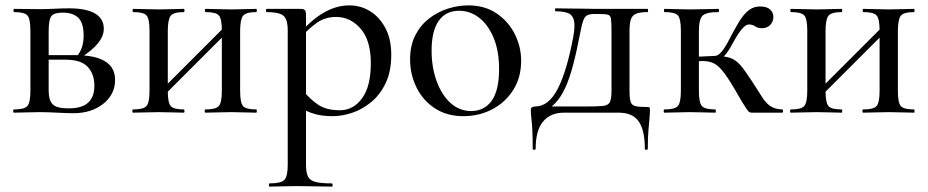

<svg xmlns="http://www.w3.org/2000/svg" viewBox="-20 -419 3451 714"><path d="M128 -385Q154 -385 182.5 -386.5Q211 -388 238 -388Q300 -388 333 -369Q366 -350 366 -312Q366 -258 279 -204L266 -210Q278 -224 284.5 -242.5Q291 -261 291 -287Q291 -333 271.5 -352.5Q252 -372 213 -372Q182 -372 171.5 -359.5Q161 -347 161 -303V-81Q161 -47 175.5 -31.5Q190 -16 235 -16Q285 -16 308 -37.5Q331 -59 331 -100Q331 -143 306.5 -170Q282 -197 224 -197H132L131 -214H259Q408 -214 408 -122Q408 -68 364 -33Q320 2 253 2Q229 2 192.5 0Q156 -2 128 -2Q102 -2 77 -1Q52 0 32 0Q29 0 29 -6Q29 -12 32 -12Q71 -12 82 -25Q93 -38 93 -81V-305Q93 -349 82 -361.5Q71 -374 33 -374Q30 -374 30 -380Q30 -386 33 -386Q52 -386 77 -385.5Q102 -385 128 -385Z M570 -44 555 -59 827 -331 842 -316ZM536 -81V-305Q536 -349 525 -361.5Q514 -374 476 -374Q473 -374 473 -380Q473 -386 476 -386Q495 -386 520 -385Q545 -384 571 -384Q596 -384 620.5 -385Q645 -386 664 -386Q666 -386 666 -380Q666 -374 664 -374Q625 -374 614.5 -360Q604 -346 604 -303V-81Q604 -38 614.5 -25Q625 -12 664 -12Q666 -12 666 -6Q666 0 664 0Q644 0 620 -1Q596 -2 571 -2Q545 -2 520 -1Q495 0 475 0Q472 0 472 -6Q472 -12 475 -12Q514 -12 525 -25Q536 -38 536 -81ZM805 -81V-305Q805 -349 794 -361.5Q783 -374 745 -374Q742 -374 742 -380Q742 -386 745 -386Q764 -386 789 -385Q814 -384 840 -384Q865 -384 889.5 -385Q914 -386 933 -386Q935 -386 935 -380Q935 -374 933 -374Q894 -374 883.5 -360Q873 -346 873 -303V-81Q873 -38 883.5 -25Q894 -12 933 -12Q935 -12 935 -6Q935 0 933 0Q913 0 889 -1Q865 -2 840 -2Q814 -2 788.5 -1Q763 0 744 0Q741 0 741 -6Q741 -12 744 -12Q783 -12 794 -25Q805 -38 805 -81Z M982 275Q980 275 980 269Q980 263 982 263Q1025 263 1037.5 250Q1050 237 1050 194V-305Q1050 -348 1033.5 -361Q1017 -374 972 -374Q969 -374 969 -380Q969 -386 972 -386Q994 -386 1017.5 -386Q1041 -386 1062 -386Q1083 -386 1098 -386Q1110 -386 1114 -381Q1118 -376 1118 -361V194Q1118 222 1125 237Q1132 252 1153 257.5Q1174 263 1214 263Q1217 263 1217 269Q1217 275 1214 275Q1187 275 1154 274Q1121 273 1084 273Q1056 273 1029 274Q1002 275 982 275ZM1217 13Q1179 13 1150.5 5Q1122 -3 1085 -25L1107 -82Q1132 -51 1162.5 -30Q1193 -9 1244 -9Q1294 -9 1326.5 -53.5Q1359 -98 1359 -184Q1359 -269 1321 -312.5Q1283 -356 1230 -356Q1188 -356 1156.5 -333Q1125 -310 1096 -277L1086 -286Q1137 -345 1184 -372Q1231 -399 1279 -399Q1321 -399 1356 -377.5Q1391 -356 1413 -315Q1435 -274 1435 -215Q1435 -153 1414 -109.5Q1393 -66 1360 -39Q1327 -12 1289.5 0.5Q1252 13 1217 13Z M1703 13Q1642 13 1597.5 -16Q1553 -45 1529 -93.5Q1505 -142 1505 -198Q1505 -250 1524.5 -288Q1544 -326 1576 -350.5Q1608 -375 1646 -387Q1684 -399 1721 -399Q1783 -399 1827 -369Q1871 -339 1894.5 -292Q1918 -245 1918 -193Q1918 -130 1888 -83.5Q1858 -37 1809.5 -12Q1761 13 1703 13ZM1732 -6Q1781 -6 1808.5 -44.5Q1836 -83 1836 -162Q1836 -229 1816 -277.5Q1796 -326 1762.5 -352.5Q1729 -379 1687 -379Q1638 -379 1611.5 -341.5Q1585 -304 1585 -231Q1585 -168 1604 -116.5Q1623 -65 1656 -35.5Q1689 -6 1732 -6Z M1961 134Q1961 88 1959.5 62Q1958 36 1956 20Q1954 4 1954 -10Q1954 -18 1959 -20.5Q1964 -23 1970 -23Q2020 -23 2054 -88.5Q2088 -154 2112 -283Q2119 -322 2114.5 -342.5Q2110 -363 2093 -370Q2076 -377 2046 -377Q2044 -377 2044 -382.5Q2044 -388 2046 -388Q2060 -388 2081 -387.5Q2102 -387 2124 -387Q2146 -387 2164.5 -386.5Q2183 -386 2190 -386H2388Q2390 -386 2390 -380Q2390 -374 2388 -374Q2360 -374 2345.5 -368Q2331 -362 2326 -347Q2321 -332 2321 -303V-81Q2321 -52 2325.5 -39.5Q2330 -27 2344.5 -24Q2359 -21 2387 -21Q2394 -21 2395.5 -19.5Q2397 -18 2397 -10Q2397 2 2395.5 19.5Q2394 37 2391.5 64Q2389 91 2389 134Q2389 138 2383.5 138Q2378 138 2378 134Q2378 66 2355.5 33Q2333 0 2281 0H2077Q2027 0 1999.5 33Q1972 66 1972 134Q1972 138 1966.5 138Q1961 138 1961 134ZM1999 -2 2008 -23H2156Q2201 -23 2221.5 -25Q2242 -27 2248 -39.5Q2254 -52 2254 -81V-305Q2254 -337 2252 -349.5Q2250 -362 2240 -364.5Q2230 -367 2206 -367H2190Q2174 -367 2164.5 -362.5Q2155 -358 2149.5 -344Q2144 -330 2139 -303Q2125 -230 2111.5 -178.5Q2098 -127 2082 -92.5Q2066 -58 2046 -36.5Q2026 -15 1999 -2Z M2451 0Q2448 0 2448 -6Q2448 -12 2451 -12Q2490 -12 2501 -25Q2512 -38 2512 -81V-305Q2512 -349 2501 -361.5Q2490 -374 2452 -374Q2449 -374 2449 -380Q2449 -386 2452 -386Q2471 -386 2496 -385Q2521 -384 2547 -384Q2576 -384 2603.5 -385Q2631 -386 2651 -386Q2654 -386 2654 -380Q2654 -374 2651 -374Q2606 -374 2592.5 -360.5Q2579 -347 2579 -303V-81Q2579 -38 2590 -25Q2601 -12 2640 -12Q2642 -12 2642 -6Q2642 0 2640 0Q2620 0 2596 -1Q2572 -2 2547 -2Q2521 -2 2496 -1Q2471 0 2451 0ZM2776 0Q2772 0 2768 -1.5Q2764 -3 2758 -11.5Q2752 -20 2740 -39.5Q2728 -59 2707 -96Q2683 -136 2666 -156.5Q2649 -177 2632.5 -184.5Q2616 -192 2591 -192Q2574 -192 2549 -189L2548 -207Q2564 -208 2581.5 -208.5Q2599 -209 2614 -210Q2629 -211 2637 -211Q2675 -211 2696 -203.5Q2717 -196 2734 -176Q2751 -156 2777 -116Q2799 -82 2813 -59.5Q2827 -37 2844 -25Q2861 -13 2889 -12Q2892 -12 2892 -6Q2892 0 2889 0ZM2637 -193V-211Q2647 -211 2656 -219Q2665 -227 2672.5 -238.5Q2680 -250 2686 -261Q2710 -308 2728 -337.5Q2746 -367 2764.5 -381Q2783 -395 2806 -395Q2832 -395 2844 -383.5Q2856 -372 2856 -356Q2856 -339 2844.5 -326.5Q2833 -314 2812 -314Q2801 -314 2794 -318Q2787 -322 2781 -325Q2775 -328 2765 -328Q2756 -328 2745.5 -318Q2735 -308 2724.5 -291.5Q2714 -275 2703 -255Q2688 -226 2672 -209.5Q2656 -193 2637 -193Z M3016 -44 3001 -59 3273 -331 3288 -316ZM2982 -81V-305Q2982 -349 2971 -361.5Q2960 -374 2922 -374Q2919 -374 2919 -380Q2919 -386 2922 -386Q2941 -386 2966 -385Q2991 -384 3017 -384Q3042 -384 3066.5 -385Q3091 -386 3110 -386Q3112 -386 3112 -380Q3112 -374 3110 -374Q3071 -374 3060.5 -360Q3050 -346 3050 -303V-81Q3050 -38 3060.5 -25Q3071 -12 3110 -12Q3112 -12 3112 -6Q3112 0 3110 0Q3090 0 3066 -1Q3042 -2 3017 -2Q2991 -2 2966 -1Q2941 0 2921 0Q2918 0 2918 -6Q2918 -12 2921 -12Q2960 -12 2971 -25Q2982 -38 2982 -81ZM3251 -81V-305Q3251 -349 3240 -361.5Q3229 -374 3191 -374Q3188 -374 3188 -380Q3188 -386 3191 -386Q3210 -386 3235 -385Q3260 -384 3286 -384Q3311 -384 3335.5 -385Q3360 -386 3379 -386Q3381 -386 3381 -380Q3381 -374 3379 -374Q3340 -374 3329.5 -360Q3319 -346 3319 -303V-81Q3319 -38 3329.5 -25Q3340 -12 3379 -12Q3381 -12 3381 -6Q3381 0 3379 0Q3359 0 3335 -1Q3311 -2 3286 -2Q3260 -2 3234.5 -1Q3209 0 3190 0Q3187 0 3187 -6Q3187 -12 3190 -12Q3229 -12 3240 -25Q3251 -38 3251 -81Z"/></svg>

Font: Cormorant Medium
Style: Regular
Weight: 500
Designer: Christian Thalmann (Catharsis Fonts)
Foundry: Catharsis Fonts
Version: Version 4.000